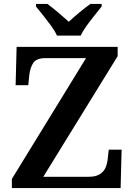

<svg xmlns="http://www.w3.org/2000/svg" viewBox="-20 -951 678 971"><path d="M40 0V-46L415 -657H210Q164 -657 148 -632.5Q132 -608 128 -570L123 -520H59L64 -714H575V-667L199 -57H429Q465 -57 485.5 -70.5Q506 -84 514.5 -105Q523 -126 525 -150L530 -194H595L590 0ZM268 -771Q258 -794 238.5 -820.5Q219 -847 198.5 -873Q178 -899 162 -918V-931H220Q243 -914 274 -888Q305 -862 328 -841Q350 -862 381.5 -888Q413 -914 437 -931H494V-918Q479 -899 458 -873Q437 -847 418 -820.5Q399 -794 388 -771Z"/></svg>

Font: Noto Serif NP Hmong SemiBold
Style: Regular
Weight: 600
Designer: Dalton Maag Ltd
Foundry: Dalton Maag Ltd
Version: Version 1.001; ttfautohint (v1.8.4.7-5d5b)